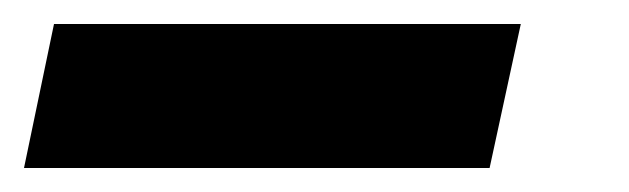

<svg xmlns="http://www.w3.org/2000/svg" viewBox="-119 45 524 160"><path d="M-99 185H289L315 65H-74Z"/></svg>

Font: Noto Sans ExtraCondensed Black
Style: Italic
Weight: 900
Width: 2
Italic angle: -12°
Designer: Monotype Design Team
Foundry: Monotype Imaging Inc.
Version: Version 2.013